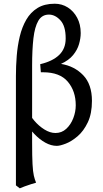

<svg xmlns="http://www.w3.org/2000/svg" viewBox="-20 -777 557 1042"><path d="M276.9 -756.8Q315.9 -756.8 347.9 -736.6Q379.9 -716.3 398.9 -680.4Q418 -644.5 418 -597.7Q418 -569.3 408.9 -537.8Q399.9 -506.3 376.7 -478Q353.5 -449.7 311 -430.2Q383.8 -418.5 431.4 -368.9Q479 -319.3 479 -229.5Q479 -160.2 456.5 -113Q434.1 -65.9 401.4 -37.8Q368.7 -9.8 337.2 2.4Q305.7 14.6 288.1 14.6Q257.3 14.6 225.8 -2.9Q194.3 -20.5 166.3 -50Q138.2 -79.6 117.7 -114.7L129.4 -180.7Q141.1 -151.9 165.5 -122.8Q189.9 -93.8 220.7 -74.5Q251.5 -55.2 281.2 -55.2Q314.9 -55.2 339.6 -77.9Q364.3 -100.6 377.7 -135.5Q391.1 -170.4 391.1 -205.6Q391.1 -282.7 347.9 -333.7Q304.7 -384.8 213.4 -384.8H201.7L198.2 -428.7Q265.1 -444.3 300.8 -478.5Q336.4 -512.7 336.4 -567.4V-569.3Q336.4 -635.7 307.9 -666.7Q279.3 -697.8 245.6 -697.8Q207.5 -697.8 188 -664.3Q168.5 -630.9 161.4 -569.1Q154.3 -507.3 154.3 -421.9Q154.3 -323.7 154.3 -245.4Q154.3 -167 154.3 -106.9Q154.3 -77.1 154.3 -51.5Q154.3 -25.9 154.3 -4.4Q154.3 72.3 156.5 113.5Q158.7 154.8 163.6 176Q168.5 197.3 175.8 214.4Q165 217.3 147.7 222.9Q130.4 228.5 113.5 234.6Q96.7 240.7 87.4 245.1L66.4 229V-364.7Q66.4 -418.5 70.8 -473.6Q75.2 -528.8 87.4 -579.6Q99.6 -630.4 122.8 -670.4Q146 -710.4 183.6 -733.6Q221.2 -756.8 276.9 -756.8Z"/></svg>

Font: Gentium Book Plus
Style: Regular
Weight: 400
Designer: Victor Gaultney, Annie Olsen, Iska Routamaa, Becca Hirsbrunner
Foundry: SIL International
Version: Version 6.101